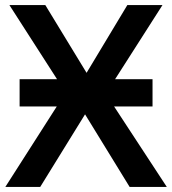

<svg xmlns="http://www.w3.org/2000/svg" viewBox="-20 -734 676 754"><path d="M57 -423H204L17 -714H158L320 -448L480 -714H618L432 -423H579V-316H428L635 0H489L314 -285L138 0H1L203 -316H57Z"/></svg>

Font: Noto Sans SemiBold
Style: Regular
Weight: 600
Designer: Monotype Design Team
Foundry: Monotype Imaging Inc.
Version: Version 2.007